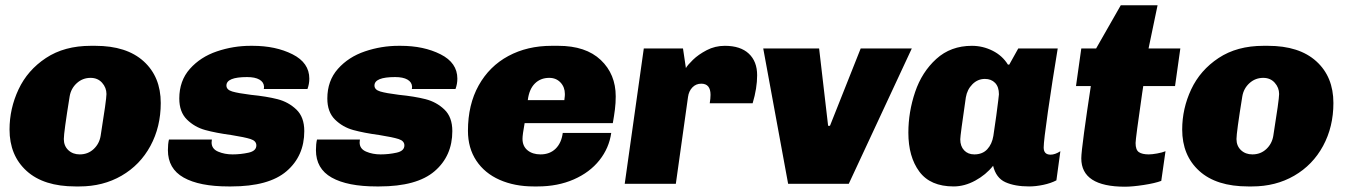

<svg xmlns="http://www.w3.org/2000/svg" viewBox="-20 -694 5081 725"><path d="M587 -305Q587 -215 548 -143Q509 -71 439 -30.5Q369 10 280 10H265Q145 10 80.5 -48.5Q16 -107 16 -205Q16 -284 50 -356.5Q84 -429 153.5 -475Q223 -521 323 -521H340Q458 -521 522.5 -462.5Q587 -404 587 -305ZM243 -330Q221 -194 221 -169Q221 -143 238 -127Q255 -111 281 -111Q312 -111 333.5 -131Q355 -151 360 -181Q382 -318 382 -339Q382 -363 365.5 -381.5Q349 -400 322 -400Q292 -400 270 -380Q248 -360 243 -330Z M1148 -397Q1148 -377 1141 -358H976Q977 -361 977 -367Q976 -384 959.5 -393.5Q943 -403 913 -403Q835 -403 835 -371Q835 -355 857 -348.5Q879 -342 927 -336Q987 -330 1028 -319.5Q1069 -309 1099 -280.5Q1129 -252 1129 -199Q1129 -105 1062 -47.5Q995 10 853 10H843Q733 10 673.5 -23.5Q614 -57 614 -127Q614 -151 618 -167H780Q779 -162 779 -156Q779 -132 803.5 -121.5Q828 -111 858 -111Q889 -111 918.5 -117.5Q948 -124 948 -145Q948 -162 926 -169Q904 -176 854 -184Q795 -192 755 -203Q715 -214 686 -242.5Q657 -271 657 -322Q657 -389 697 -434Q737 -479 799 -500Q861 -521 926 -521H934Q1021 -521 1084.5 -489Q1148 -457 1148 -397Z M1707 -397Q1707 -377 1700 -358H1535Q1536 -361 1536 -367Q1535 -384 1518.5 -393.5Q1502 -403 1472 -403Q1394 -403 1394 -371Q1394 -355 1416 -348.5Q1438 -342 1486 -336Q1546 -330 1587 -319.5Q1628 -309 1658 -280.5Q1688 -252 1688 -199Q1688 -105 1621 -47.5Q1554 10 1412 10H1402Q1292 10 1232.5 -23.5Q1173 -57 1173 -127Q1173 -151 1177 -167H1339Q1338 -162 1338 -156Q1338 -132 1362.5 -121.5Q1387 -111 1417 -111Q1448 -111 1477.5 -117.5Q1507 -124 1507 -145Q1507 -162 1485 -169Q1463 -176 1413 -184Q1354 -192 1314 -203Q1274 -214 1245 -242.5Q1216 -271 1216 -322Q1216 -389 1256 -434Q1296 -479 1358 -500Q1420 -521 1485 -521H1493Q1580 -521 1643.5 -489Q1707 -457 1707 -397Z M2305 -330Q2305 -305 2302 -281Q2299 -257 2294 -229H1961Q1953 -185 1953 -170Q1953 -142 1972 -126.5Q1991 -111 2021 -111Q2056 -111 2078 -132.5Q2100 -154 2105 -192H2288Q2280 -135 2243.5 -89Q2207 -43 2146.5 -16.5Q2086 10 2010 10H1995Q1923 10 1866.5 -15Q1810 -40 1778.5 -87.5Q1747 -135 1747 -200Q1747 -299 1787.5 -371.5Q1828 -444 1899.5 -482.5Q1971 -521 2063 -521H2088Q2192 -521 2248.5 -467.5Q2305 -414 2305 -330ZM1973 -316H2111Q2111 -319 2112 -325Q2113 -331 2113 -339Q2113 -365 2096.5 -382.5Q2080 -400 2054 -400Q2021 -400 1999.5 -378.5Q1978 -357 1973 -316Z M2839 -410Q2839 -361 2822 -304H2660Q2663 -322 2663 -336Q2663 -378 2628 -378Q2608 -378 2594.5 -364Q2581 -350 2578 -328L2532 0H2339L2411 -511H2559L2570 -437Q2576 -448 2596.5 -468Q2617 -488 2648.5 -504.5Q2680 -521 2717 -521Q2776 -521 2807.5 -491.5Q2839 -462 2839 -410Z M3107 -219H3114L3230 -511H3423L3185 0H2956L2862 -511H3073Z M3786 -450H3791L3825 -511H3974Q3953 -384 3937 -272.5Q3921 -161 3921 -137Q3921 -110 3947 -110Q3964 -110 3984 -123L3969 -13Q3948 -2 3919.5 4Q3891 10 3866 10Q3812 10 3776.5 -6Q3741 -22 3730 -68Q3703 -34 3662.5 -12Q3622 10 3581 10Q3493 10 3451.5 -46Q3410 -102 3410 -193Q3410 -271 3435.5 -346.5Q3461 -422 3515.5 -471.5Q3570 -521 3650 -521Q3691 -521 3728 -502.5Q3765 -484 3786 -450ZM3627 -326Q3606 -182 3606 -168Q3606 -142 3620.5 -126.5Q3635 -111 3659 -111Q3690 -111 3708 -130.5Q3726 -150 3731 -181L3742 -257Q3752 -333 3752 -338Q3752 -366 3737.5 -381Q3723 -396 3699 -396Q3672 -396 3652 -376Q3632 -356 3627 -326Z M4351 -674 4317 -511H4437L4417 -369H4297L4293 -343Q4268 -170 4268 -154Q4268 -128 4280.5 -119.5Q4293 -111 4318 -111Q4330 -111 4349.5 -114.5Q4369 -118 4381 -123L4365 -11Q4341 -2 4298.5 4.5Q4256 11 4228 11Q4063 11 4063 -96Q4063 -116 4073.5 -193.5Q4084 -271 4099 -369H4043L4063 -511H4119L4212 -674Z M5015 -305Q5015 -215 4976 -143Q4937 -71 4867 -30.5Q4797 10 4708 10H4693Q4573 10 4508.5 -48.5Q4444 -107 4444 -205Q4444 -284 4478 -356.5Q4512 -429 4581.5 -475Q4651 -521 4751 -521H4768Q4886 -521 4950.5 -462.5Q5015 -404 5015 -305ZM4671 -330Q4649 -194 4649 -169Q4649 -143 4666 -127Q4683 -111 4709 -111Q4740 -111 4761.5 -131Q4783 -151 4788 -181Q4810 -318 4810 -339Q4810 -363 4793.5 -381.5Q4777 -400 4750 -400Q4720 -400 4698 -380Q4676 -360 4671 -330Z"/></svg>

Font: Chivo Black Italic
Style: Regular
Weight: 900
Italic angle: -8.05°
Designer: Hector Gatti
Foundry: Omnibus-Type
Version: Version 1.007